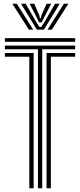

<svg xmlns="http://www.w3.org/2000/svg" viewBox="-20 -1003 426 1023"><path d="M6 -780.2V-800H380.5V-780.2ZM182.2 0V-740.5H6V-760.2H380.5V-740.5H205V0ZM136.2 0V-700.8H6V-720.5H159.2V0ZM228 0V-720.5H380.5V-700.8H251V0ZM45.8 -983H69.5L157.2 -844.8H134ZM92.2 -983H116.8L169.8 -891.5L190 -859H200L220.2 -891.2L273.2 -983H298L213.8 -844.8H176.5ZM138 -983H162.5L189 -922.5L192.8 -905.2H197.5L201.2 -922.5L228.2 -983H252.8L215 -910L202 -883.5H188L175.2 -910ZM320.5 -983H344.2L256 -844.8H232.8Z"/></svg>

Font: Big Shoulders Inline Text
Style: Bold
Weight: 700
Designer: Patric King
Foundry: XO Type Co
Version: Version 1.000